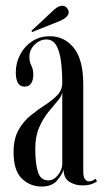

<svg xmlns="http://www.w3.org/2000/svg" viewBox="-20 -656 374 686"><path d="M129 10.5Q87.5 10.5 58 -18Q28.5 -46.5 28.5 -112Q28.5 -160 46 -191.2Q63.5 -222.5 89.5 -243.5Q115.5 -264.5 141.5 -281.2Q167.5 -298 185 -316.2Q202.5 -334.5 202.5 -360.5Q202.5 -399.5 198.2 -434.8Q194 -470 181.8 -492.5Q169.5 -515 146 -515Q122.5 -515 103.8 -496.5Q85 -478 85 -453Q85 -435 92 -421.5Q99 -408 99 -389.5Q99 -370.5 91.5 -358.5Q84 -346.5 67.5 -346.5Q36.5 -346.5 36.5 -397.5Q36.5 -431.5 52 -461Q67.5 -490.5 94.8 -508.5Q122 -526.5 158.5 -526.5Q210 -526.5 243.8 -484.8Q277.5 -443 277.5 -354V-44.5Q277.5 -24.5 283.5 -16.2Q289.5 -8 298 -8Q304.5 -8 311.2 -11.2Q318 -14.5 321 -17.5L326.5 -8.5Q322 -3.5 308 1.5Q294 6.5 274 6.5Q249 6.5 228.2 -6.2Q207.5 -19 207 -50.5Q202.5 -33 184 -11.2Q165.5 10.5 129 10.5ZM153 -11.5Q172.5 -11.5 187.5 -31Q202.5 -50.5 202.5 -69.5V-327.5Q201 -313 186.2 -296Q171.5 -279 152.8 -255.8Q134 -232.5 120 -200.8Q106 -169 106 -125Q106 -72 115.5 -41.8Q125 -11.5 153 -11.5ZM94.5 -541.5 92.5 -546 174 -622Q189 -635.5 202.5 -635.5Q215.5 -635.5 222.5 -622.5Q225.5 -617.5 225.5 -612Q225.5 -603 216.2 -594.8Q207 -586.5 195 -581.5Z"/></svg>

Font: Imbue 100pt
Style: Regular
Weight: 400
Designer: Tyler Finck
Foundry: Etcetera Type Company
Version: Version 1.102; ttfautohint (v1.8.3)